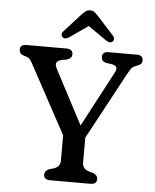

<svg xmlns="http://www.w3.org/2000/svg" viewBox="-60 -962 819 1013"><g transform="rotate(5 349.5 -456.0)"><path d="M490.5 -27.5Q490.5 0 457 0H243Q210 0 210 -27.5Q210 -48 234.5 -58L256.5 -64Q291.5 -75 291.5 -108V-242L97 -601.5Q88 -618 82 -625.8Q76 -633.5 63 -638.5L48.5 -643Q34.5 -647.5 29.2 -655.2Q24 -663 24 -672.5Q24 -700 57 -700H268Q303 -700 303 -672.5Q303 -649.5 273.5 -641.5L249.5 -638Q226.5 -631.5 222 -620Q217.5 -608.5 227.5 -589L378.5 -302L532.5 -592.5Q543.5 -612.5 540.2 -622.8Q537 -633 516.5 -638L481 -643.5Q459 -650 459 -672.5Q459 -700 492 -700H642Q675 -700 675 -672.5Q675 -662.5 670 -655.8Q665 -649 650.5 -643.5L644.5 -641Q630 -636.5 621.8 -628.2Q613.5 -620 596 -587.5L409 -240V-108Q409 -75 444 -64L466 -58Q490.5 -48 490.5 -27.5ZM278.5 -760.5Q257 -746.5 243.5 -757.5Q238 -762 237.5 -771Q237 -780 245.5 -789.5L331 -884Q343 -896.5 352.5 -904Q362 -911.5 376.5 -911.5Q390.5 -911.5 400 -904Q409.5 -896.5 421 -884L506.5 -789.5Q515 -780 514.5 -771Q514 -762 508.5 -757.5Q495.5 -746.5 473.5 -760.5L376 -828.5Z"/></g></svg>

Font: Fraunces 9pt S100
Style: Regular
Weight: 400
Version: Version 1.000; ttfautohint (v1.8.3)